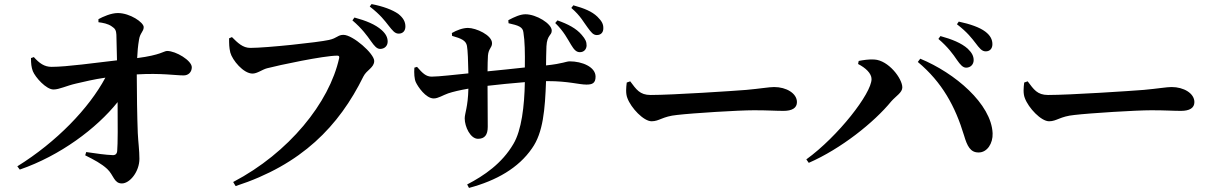

<svg xmlns="http://www.w3.org/2000/svg" viewBox="-20 -860 5960 942"><path d="M463 -751C485 -748 510 -744 529 -730C545 -720 550 -710 551 -690C552 -657 553 -603 554 -564C447 -552 309 -532 233 -532C197 -532 173 -550 146 -580L132 -575C132 -548 134 -530 141 -511C153 -481 207 -420 243 -421C271 -421 305 -439 353 -450C392 -459 441 -471 497 -479C417 -329 257 -163 65 -44L77 -28C275 -96 454 -230 557 -359C558 -251 558 -152 555 -120C554 -105 546 -98 532 -99C499 -100 451 -107 403 -114L398 -98C442 -76 478 -57 506 -31C538 -1 539 40 578 40C617 40 664 -18 664 -81C664 -123 658 -164 656 -207C653 -281 651 -413 651 -495C772 -502 840 -490 881 -490C905 -490 921 -507 921 -530C921 -563 843 -610 800 -610C784 -610 769 -590 653 -575C654 -603 657 -636 662 -665C667 -699 685 -705 685 -727C685 -750 618 -796 558 -796C525 -796 485 -778 463 -766Z M1845 -620C1867 -620 1882 -635 1882 -656C1882 -675 1874 -693 1853 -712C1822 -740 1775 -759 1719 -774L1709 -760C1756 -720 1781 -685 1800 -658C1817 -634 1829 -620 1845 -620ZM1936 -695C1957 -695 1969 -709 1969 -730C1969 -753 1959 -772 1934 -792C1905 -812 1860 -829 1803 -840L1794 -828C1847 -787 1868 -758 1886 -735C1906 -710 1917 -695 1936 -695ZM1118 -678 1104 -672C1104 -645 1104 -627 1110 -602C1120 -565 1174 -499 1219 -499C1242 -499 1267 -519 1290 -525C1347 -540 1568 -587 1635 -587C1642 -587 1646 -584 1644 -575C1596 -356 1397 -110 1124 33L1136 53C1460 -52 1643 -241 1763 -485C1779 -517 1816 -528 1816 -561C1816 -597 1711 -689 1665 -689C1637 -689 1635 -673 1594 -664C1540 -652 1288 -625 1208 -625C1171 -625 1146 -650 1118 -678Z M2704 -747C2746 -707 2766 -666 2782 -640C2796 -617 2807 -604 2825 -604C2845 -604 2857 -618 2858 -636C2858 -655 2853 -667 2834 -689C2807 -721 2766 -742 2715 -760ZM2475 -746C2524 -735 2545 -728 2548 -701C2555 -658 2556 -603 2555 -529C2498 -523 2427 -515 2372 -510C2372 -540 2373 -570 2374 -587C2377 -623 2394 -625 2394 -648C2394 -688 2315 -723 2276 -723C2251 -723 2221 -712 2197 -698L2198 -684C2244 -671 2266 -661 2271 -635C2275 -613 2277 -558 2278 -500C2217 -494 2132 -484 2098 -484C2070 -484 2053 -501 2026 -532L2013 -528C2011 -501 2013 -472 2020 -457C2030 -435 2069 -377 2108 -377C2130 -377 2153 -393 2179 -402C2203 -410 2237 -418 2278 -425C2276 -335 2260 -304 2260 -279C2260 -238 2288 -179 2325 -179C2358 -179 2373 -198 2373 -238C2373 -284 2372 -357 2372 -439C2424 -445 2492 -452 2555 -457C2553 -340 2539 -221 2499 -154C2443 -58 2355 2 2272 45L2281 62C2416 26 2524 -36 2590 -132C2645 -209 2654 -323 2659 -462H2668C2768 -462 2821 -445 2857 -445C2885 -445 2902 -451 2902 -484C2902 -532 2835 -559 2776 -559C2756 -559 2744 -548 2659 -539C2659 -568 2660 -600 2661 -633C2664 -690 2687 -685 2687 -710C2687 -744 2611 -790 2558 -790C2533 -790 2504 -777 2474 -761ZM2783 -821C2829 -782 2845 -748 2863 -725C2880 -702 2890 -688 2908 -688C2930 -688 2940 -703 2940 -720C2941 -742 2932 -757 2911 -778C2884 -804 2847 -819 2793 -834Z M3055 -455C3052 -431 3049 -402 3058 -379C3076 -330 3138 -265 3177 -265C3215 -265 3230 -289 3302 -296C3379 -305 3603 -319 3679 -319C3749 -319 3784 -316 3824 -316C3866 -316 3890 -330 3890 -359C3890 -402 3838 -433 3778 -433C3754 -433 3709 -425 3642 -419C3581 -414 3279 -394 3172 -394C3119 -394 3102 -421 3072 -461Z M4720 -528C4742 -528 4757 -544 4757 -565C4757 -584 4749 -601 4728 -621C4697 -649 4649 -668 4594 -683L4584 -669C4631 -629 4656 -594 4675 -566C4691 -543 4704 -528 4720 -528ZM4816 -608C4837 -608 4849 -622 4849 -643C4849 -666 4839 -686 4814 -705C4786 -726 4740 -742 4684 -754L4675 -741C4727 -701 4748 -672 4766 -649C4785 -624 4797 -608 4816 -608ZM4256 -472C4256 -402 4092 -191 3936 -78L3948 -61C4106 -130 4268 -259 4353 -363C4376 -389 4407 -406 4407 -431C4407 -475 4339 -564 4270 -568C4245 -570 4213 -565 4193 -561L4190 -546C4227 -527 4256 -500 4256 -472ZM4850 -206C4844 -350 4665 -502 4495 -572L4483 -556C4603 -456 4667 -337 4710 -195C4725 -144 4741 -111 4782 -112C4823 -112 4852 -156 4850 -206Z M5005 -455C5002 -431 4999 -402 5008 -379C5026 -330 5088 -265 5127 -265C5165 -265 5180 -289 5252 -296C5329 -305 5553 -319 5629 -319C5699 -319 5734 -316 5774 -316C5816 -316 5840 -330 5840 -359C5840 -402 5788 -433 5728 -433C5704 -433 5659 -425 5592 -419C5531 -414 5229 -394 5122 -394C5069 -394 5052 -421 5022 -461Z"/></svg>

Font: Noto Serif CJK JP
Style: Bold
Weight: 700
Designer: Ryoko NISHIZUKA 西塚涼子 (kana & ideographs); Frank Grießhammer (Latin, Greek & Cyrillic); Wenlong ZHANG 张文龙 (bopomofo); San
Foundry: Adobe Systems Incorporated
Version: Version 1.000;PS 1;hotconv 16.6.53;makeotf.lib2.5.65590